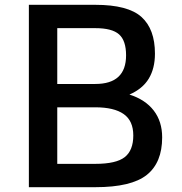

<svg xmlns="http://www.w3.org/2000/svg" viewBox="-20 -778 758 798"><path d="M654 -207Q654 -102 590 -51Q526 0 376 0H100V-758H376Q512 -758 568 -707.5Q624 -657 624 -555Q624 -494 598.5 -451.5Q573 -409 518 -385Q584 -364 619 -318.5Q654 -273 654 -207ZM218 -429H376Q504 -429 504 -548Q504 -609 475 -635Q446 -661 376 -661H218ZM376 -332H218V-97H376Q463 -97 498.5 -125Q534 -153 534 -215Q534 -276 494 -304Q454 -332 376 -332Z"/></svg>

Font: Biryani SemiBold
Style: Regular
Weight: 600
Designer: Dan Reynolds and Mathieu Réguer
Foundry: Dan Reynolds and Mathieu Réguer
Version: Version 1.004; ttfautohint (v1.1) -l 5 -r 5 -G 72 -x 0 -D la